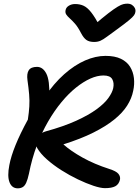

<svg xmlns="http://www.w3.org/2000/svg" viewBox="-20 -1015 760 1048"><path d="M77 13Q45 13 32 -20Q19 -53 31 -114Q40 -162 65 -223.5Q90 -285 132 -362Q138 -401 140 -433.5Q142 -466 139 -500.5Q136 -535 130 -577Q125 -613 137 -631.5Q149 -650 182 -650Q214 -650 233 -613Q252 -576 249 -487L222 -483Q274 -560 330.5 -610Q387 -660 444.5 -685Q502 -710 556 -710Q607 -710 640 -694Q673 -678 690 -650.5Q707 -623 711 -589Q715 -555 707 -519Q699 -478 674 -438.5Q649 -399 603 -362Q557 -325 489 -291Q421 -257 326 -227Q366 -191 430.5 -155Q495 -119 576 -93Q614 -81 626 -66.5Q638 -52 635 -35Q629 -9 609.5 1.5Q590 12 553 12Q529 12 490 -1Q451 -14 405 -36Q359 -58 315 -86Q271 -114 236 -145Q201 -176 183 -207Q175 -223 178 -241.5Q181 -260 194.5 -276Q208 -292 230 -298Q328 -325 396 -356Q464 -387 507 -418.5Q550 -450 571.5 -480Q593 -510 598 -534Q604 -563 592.5 -583Q581 -603 545 -603Q511 -603 473 -586Q435 -569 395 -537Q355 -505 316 -458Q277 -411 242.5 -351.5Q208 -292 181 -220.5Q154 -149 138 -67Q131 -35 123 -17.5Q115 0 103.5 6.5Q92 13 77 13ZM675 -995Q690 -995 700 -988.5Q710 -982 715.5 -972Q721 -962 719 -950Q718 -941 711.5 -931.5Q705 -922 684 -904.5Q663 -887 619 -855Q584 -830 563.5 -814.5Q543 -799 528 -792.5Q513 -786 494 -786Q467 -786 451.5 -797Q436 -808 422 -835Q405 -868 389 -886Q373 -904 360.5 -915Q348 -926 341.5 -936Q335 -946 338 -960Q341 -975 356 -984Q371 -993 390 -993Q416 -993 436.5 -983.5Q457 -974 477.5 -948Q498 -922 525 -872H486Q538 -917 570.5 -942Q603 -967 622.5 -978.5Q642 -990 653.5 -992.5Q665 -995 675 -995Z"/></svg>

Font: Shantell Sans Medium
Style: Italic
Weight: 500
Italic angle: -11°
Designer: Stephen Nixon, Anya Danilova, Shantell Martin
Foundry: Arrow Type
Version: Version 1.011;[c5ecc13dd]